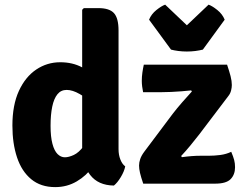

<svg xmlns="http://www.w3.org/2000/svg" viewBox="-20 -770 1028 805"><path d="M477 -144.5Q477 -120.5 484.8 -101Q492.5 -81.5 505 -72.5Q501 -51.5 486.5 -27.5Q472 -3.5 457.5 8Q391.5 7 358 -36.5Q324.5 -80 324.5 -142.5V-729L331.5 -736H392.5Q438.5 -736 457.8 -715Q477 -694 477 -642ZM32 -243.5Q32 -329.5 59.2 -388.8Q86.5 -448 132 -478.5Q177.5 -509 232.5 -509Q284.5 -509 324.5 -487.5Q364.5 -466 398 -446L373 -335Q344 -358.5 314 -375.8Q284 -393 259.5 -393Q235.5 -393 220.8 -374.8Q206 -356.5 199 -322.8Q192 -289 192 -242.5Q192 -196.5 199.8 -167.2Q207.5 -138 221.2 -124.2Q235 -110.5 252 -110.5Q268 -110.5 289.2 -120.2Q310.5 -130 330.8 -157.2Q351 -184.5 364 -237L399.5 -148.5Q395 -108 368.8 -70.8Q342.5 -33.5 301.8 -9.5Q261 14.5 211.5 14.5Q151 14.5 111 -18.5Q71 -51.5 51.5 -109.8Q32 -168 32 -243.5ZM703.5 -292Q721.5 -315.5 744.5 -341.8Q767.5 -368 784.5 -386.5L781.5 -391Q763 -389 741 -387.2Q719 -385.5 697.2 -384.5Q675.5 -383.5 657 -383.5H580Q577.5 -395 576 -407.5Q574.5 -420 574.5 -431Q574.5 -448.5 577 -466Q579.5 -483.5 583 -499H932Q941.5 -471 946.8 -450.5Q952 -430 952 -413.5Q952 -403 948.8 -390.2Q945.5 -377.5 937.5 -367.5L815 -206Q798 -184 778.2 -160Q758.5 -136 739.5 -116L742.5 -111Q764 -114 783.5 -115.5Q803 -117 821.5 -117H856Q879 -117 903.8 -120.2Q928.5 -123.5 949.5 -133.5Q958 -113.5 961.8 -99.2Q965.5 -85 965.5 -69Q965.5 -38 947 -19Q928.5 0 882 0H580.5Q571 -28 567 -45.2Q563 -62.5 563 -76Q563 -89 568 -103.5Q573 -118 585 -134ZM697 -562 605 -687.5Q614.5 -711 635.8 -728Q657 -745 672.5 -750.5L763.5 -664L854.5 -750.5Q870 -745 891.2 -728Q912.5 -711 922 -687.5L830.5 -562Q816.5 -558.5 799.2 -556.2Q782 -554 763.5 -554Q745 -554 727.8 -556.2Q710.5 -558.5 697 -562Z"/></svg>

Font: Signika Light
Style: Bold
Weight: 700
Version: Version 2.003;gftools[0.9.32]